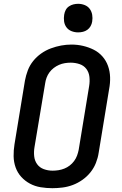

<svg xmlns="http://www.w3.org/2000/svg" viewBox="-20 -980 640 1008"><path d="M255 8Q224 8 193.5 3Q163 -2 137 -16Q111 -30 91.5 -51.5Q72 -73 62 -101Q52 -129 51.5 -160Q51 -191 56 -222L111 -557Q116 -584 126 -610.5Q136 -637 154 -659.5Q172 -682 196 -699Q220 -716 247 -726Q274 -736 301 -741Q328 -746 355 -746Q387 -746 416.5 -739Q446 -732 472 -719Q498 -706 517.5 -684Q537 -662 547 -634Q557 -606 558 -575Q559 -544 553 -513L498 -178Q494 -151 483.5 -124.5Q473 -98 455 -75.5Q437 -53 413 -36Q389 -19 362.5 -9Q336 1 308.5 4.5Q281 8 255 8ZM256 -84Q272 -84 287.5 -86.5Q303 -89 318 -95Q333 -101 346 -111Q359 -121 369 -134.5Q379 -148 384.5 -163Q390 -178 393 -193L448 -528Q452 -552 449.5 -576Q447 -600 433.5 -618Q420 -636 397.5 -643.5Q375 -651 351 -651Q336 -651 320.5 -648.5Q305 -646 290 -639.5Q275 -633 262 -623Q249 -613 239.5 -600Q230 -587 224.5 -572Q219 -557 217 -542L161 -207Q157 -183 159.5 -159.5Q162 -136 175 -118Q188 -100 210 -92Q232 -84 256 -84ZM390 -810Q372 -810 355.5 -816.5Q339 -823 329 -836.5Q319 -850 316.5 -867.5Q314 -885 317 -903Q319 -916 325 -927.5Q331 -939 342 -946.5Q353 -954 365.5 -957Q378 -960 390 -960Q408 -960 424.5 -953.5Q441 -947 451 -933.5Q461 -920 464 -902.5Q467 -885 464 -867Q462 -854 455.5 -842.5Q449 -831 438.5 -823.5Q428 -816 415.5 -813Q403 -810 390 -810Z"/></svg>

Font: Iosevka Curly SmBdEx
Style: Italic
Weight: 600
Width: 7
Italic angle: -9°
Monospace: yes
Designer: Belleve Invis
Foundry: Belleve Invis
Version: Version 11.1.0; ttfautohint (v1.8.3)